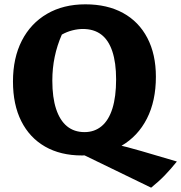

<svg xmlns="http://www.w3.org/2000/svg" viewBox="-20 -706 838 888"><path d="M359 13Q260 13 188.5 -28Q117 -69 78.5 -145.5Q40 -222 40 -329Q40 -438 81 -518Q122 -598 197.5 -642Q273 -686 375 -686Q476 -686 549 -646Q622 -606 661.5 -530.5Q701 -455 701 -351Q701 -239 659.5 -157.5Q618 -76 541.5 -31.5Q465 13 359 13ZM679 162 341 -2 387 -60Q447 -52 507.5 -39.5Q568 -27 635 -7L798 41Q770 76 742.5 104.5Q715 133 679 162ZM371 -95Q417 -95 450 -122.5Q483 -150 500 -204.5Q517 -259 517 -339Q517 -416 499.5 -468.5Q482 -521 448 -546.5Q414 -572 363 -572Q340 -572 314.5 -565.5Q289 -559 266 -546Q244 -496 233 -443Q222 -390 222 -333Q222 -255 239.5 -202Q257 -149 290 -122Q323 -95 371 -95Z"/></svg>

Font: Piazzolla Thin Black
Style: Regular
Weight: 900
Version: Version 2.005